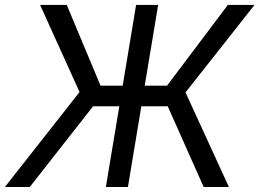

<svg xmlns="http://www.w3.org/2000/svg" viewBox="-38 -747 1037 767"><path d="M593.8 -727.3 540.1 -404.8H629.3L872.2 -727.3H978.7L703.1 -377.8L876.4 0H775.6L632.1 -322.4H526.6L473 0H384.9L438.6 -322.4H333.8L81 0H-18.5L279.8 -379.3L122.2 -727.3H228.7L363.6 -404.8H452.1L505.7 -727.3Z"/></svg>

Font: Inter UI
Style: Italic
Weight: 400
Italic angle: -9.39999°
Designer: Rasmus Andersson
Foundry: rsms
Version: 3.2;8d6f07862